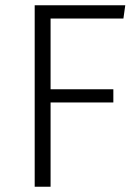

<svg xmlns="http://www.w3.org/2000/svg" viewBox="-20 -705 521 725"><path d="M171 0H111V-685H453L446 -635H171V-368H408V-318H171Z"/></svg>

Font: Trujillo Light
Style: Regular
Weight: 300
Designer: Fira Sans original fonts by bBox Type GmbH, Carrois Corporate GbR, & Edenspiekermann AG / Changes by Cristiano Sobral
Foundry: Fira Sans original fonts by bBox Type GmbH, Carrois Corporate GbR, & Edenspiekermann AG / Changes by Cristiano Sobral
Version: Version 4.301;July 28, 2020;FontCreator 13.0.0.2655 64-bit